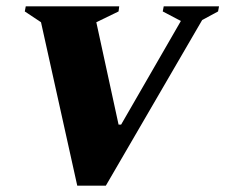

<svg xmlns="http://www.w3.org/2000/svg" viewBox="-20 -580 709 604"><path d="M223 4 109 -510 58 -544 61 -560H355L353 -544L283 -510L353 -188H361L549 -514L492 -544L495 -560H669L666 -544L616 -517L313 4Z"/></svg>

Font: Spectral SC ExtraBold
Style: Italic
Weight: 800
Italic angle: -10°
Designer: Jean-Baptiste Levee
Foundry: Production Type
Version: Version 2.001